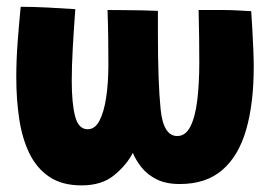

<svg xmlns="http://www.w3.org/2000/svg" viewBox="-20 -550 800 566"><path d="M220.5 -3.5Q162.5 -3.5 125 -29Q87.5 -54.5 66.2 -98.8Q45 -143 36.5 -200.5Q28 -258 28 -322Q28 -373 32 -426Q36 -479 41 -530Q76.5 -530 120.8 -527.8Q165 -525.5 202 -523Q197.5 -461.5 194.5 -408Q191.5 -354.5 191.5 -311.5Q191.5 -245 201.5 -207Q211.5 -169 238.5 -169Q260 -169 273.2 -194.2Q286.5 -219.5 293 -262.8Q299.5 -306 299.5 -360Q299.5 -396.5 299 -438.2Q298.5 -480 297 -520.5Q313 -520.5 341.2 -520.2Q369.5 -520 398.5 -519.5Q427.5 -519 445.5 -518V-452.5Q445.5 -306.5 453.5 -227.8Q461.5 -149 502.5 -149Q527 -149 541.2 -177Q555.5 -205 561.5 -254.2Q567.5 -303.5 567.5 -367Q567.5 -400.5 567 -440.2Q566.5 -480 565.5 -520.5Q581 -520.5 600.2 -520.5Q619.5 -520.5 639 -520.5Q657 -520.5 682 -519.2Q707 -518 720.5 -517Q722 -495.5 723.8 -464.5Q725.5 -433.5 726.8 -403Q728 -372.5 728 -353Q728 -245.5 705.8 -168Q683.5 -90.5 635.5 -49Q587.5 -7.5 510 -7.5Q469.5 -7.5 442 -21.2Q414.5 -35 397.5 -56.2Q380.5 -77.5 371.5 -99.5Q354 -64.5 317.2 -34Q280.5 -3.5 220.5 -3.5Z"/></svg>

Font: Grandstander ExtraBold
Style: Regular
Weight: 800
Designer: Tyler Finck
Foundry: Etcetera Type Co
Version: Version 1.200; ttfautohint (v1.8.3)